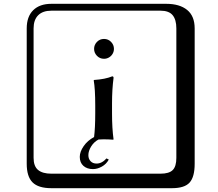

<svg xmlns="http://www.w3.org/2000/svg" viewBox="-20 -774 1140 1006"><path d="M467 112Q436 112 417 95Q398 78 398 48Q398 21 418.5 -8.5Q439 -38 473 -56Q479 -105 479 -180V-221Q479 -309 471 -353L473 -355Q532 -359 568 -374Q575 -374 575 -366Q567 -305 567 -233V-180Q567 -101 575 -44L573 -42Q548 -44 523 -44Q512 -44 496 -43Q472 -30 457.5 -6.5Q443 17 443 39Q443 58 454.5 70.5Q466 83 486 83Q514 83 538 56L550 62Q537 86 513.5 99Q490 112 467 112ZM249 -718Q204 -718 180 -694Q156 -670 156 -625V53Q156 97 179.5 116.5Q203 136 249 136H821Q866 136 885 117Q904 98 904 53V-625Q904 -671 884.5 -694.5Q865 -718 821 -718ZM1000 84Q1000 153 973.5 182.5Q947 212 881 212H249Q181 212 150.5 181.5Q120 151 120 84V-625Q120 -687 154 -720.5Q188 -754 249 -754H851Q921 -754 960.5 -722Q1000 -690 1000 -625ZM577 -518Q577 -504 570 -492Q563 -480 551 -473Q539 -466 525 -466Q503 -466 488 -481.5Q473 -497 473 -518Q473 -539 488 -554.5Q503 -570 525 -570Q547 -570 562 -554.5Q577 -539 577 -518Z"/></svg>

Font: Libertinus Keyboard
Style: Regular
Weight: 700
Designer: Philipp H. Poll
Foundry: Khaled Hosny
Version: Version 6.7